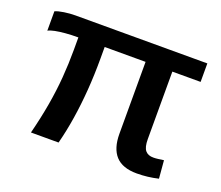

<svg xmlns="http://www.w3.org/2000/svg" viewBox="-95 -664 931 810"><g transform="rotate(20 370.0 -259.0)"><path d="M586.4 9.8Q522 9.8 491.5 -23.7Q460.9 -57.1 460.9 -123V-445.3H277.3V-393.1Q277.3 -319.3 272.2 -251.5Q267.1 -183.6 257.3 -121.1Q247.6 -58.6 232.4 0H108.4Q127 -73.2 138.2 -138.2Q149.4 -203.1 154.3 -264.9Q159.2 -326.7 159.2 -389.2V-445.3Q128.9 -445.3 102.5 -443.1Q76.2 -440.9 56.6 -437Q37.1 -433.1 26.4 -427.2V-514.2Q40 -520.5 65.9 -524.4Q91.8 -528.3 115.7 -528.3H708V-445.3H581.1V-142.1Q581.1 -106 593.5 -91.3Q606 -76.7 629.9 -77.1Q639.6 -77.1 651.1 -78.6Q662.6 -80.1 675.8 -82L682.6 -1.5Q635.3 9.8 586.4 9.8Z"/></g></svg>

Font: Arimo SemiBold
Style: Regular
Weight: 600
Designer: Steve Matteson
Foundry: Monotype Imaging Inc.
Version: Version 1.33